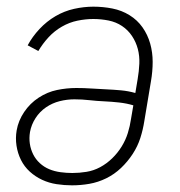

<svg xmlns="http://www.w3.org/2000/svg" viewBox="-20 -548 540 576"><path d="M196 8Q173 8 150 4.5Q127 1 106.5 -8.5Q86 -18 69.5 -33Q53 -48 43 -68Q33 -88 29.5 -111Q26 -134 30 -157Q35 -186 52.5 -212Q70 -238 96 -255Q122 -272 151 -278Q180 -284 209 -284Q232 -284 254 -282.5Q276 -281 298.5 -280Q321 -279 343 -277Q365 -275 386 -269L393 -311Q397 -334 398 -357Q399 -380 393.5 -401Q388 -422 376 -440Q364 -458 346 -470Q328 -482 305.5 -486.5Q283 -491 260 -491Q237 -491 212.5 -486Q188 -481 165.5 -468Q143 -455 125.5 -436Q108 -417 95 -395L63 -412Q77 -438 98.5 -461Q120 -484 146.5 -499.5Q173 -515 202.5 -521.5Q232 -528 260 -528Q289 -528 317 -522.5Q345 -517 368.5 -502.5Q392 -488 407.5 -466Q423 -444 430.5 -417.5Q438 -391 438 -362.5Q438 -334 433 -305L413 -185Q409 -159 401 -134Q393 -109 378 -86Q363 -63 343 -44Q323 -25 298.5 -13Q274 -1 248 3.5Q222 8 196 8ZM197 -29Q218 -29 239.5 -32.5Q261 -36 280.5 -46.5Q300 -57 316.5 -73Q333 -89 345 -108.5Q357 -128 363.5 -149Q370 -170 373 -191L380 -232Q360 -238 337.5 -240.5Q315 -243 292.5 -244Q270 -245 248 -247.5Q226 -250 203 -250Q181 -250 159 -244.5Q137 -239 118 -226Q99 -213 86.5 -193.5Q74 -174 70 -152Q67 -134 69.5 -117Q72 -100 79.5 -85Q87 -70 99.5 -58.5Q112 -47 127.5 -40.5Q143 -34 161 -31.5Q179 -29 197 -29Z"/></svg>

Font: Iosevka Curly Extralight
Style: Italic
Weight: 200
Italic angle: -9°
Monospace: yes
Designer: Belleve Invis
Foundry: Belleve Invis
Version: Version 22.1.2; ttfautohint (v1.8.4)